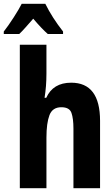

<svg xmlns="http://www.w3.org/2000/svg" viewBox="-65 -997 585 1017"><path d="M40 0H181V-268Q181 -345 197 -387Q213 -429 260 -429Q303 -429 313.5 -399Q324 -369 324 -316V0H465V-357Q465 -559 312 -559Q216 -559 180 -479H171Q181 -539 181 -607V-760H40ZM-45 -817H37Q51 -830 70 -851.5Q89 -873 111 -898Q157 -844 188 -817H269V-830Q211 -904 175 -977H50Q36 -949 7 -904Q-22 -859 -45 -830Z"/></svg>

Font: Noto Sans Mono Condensed Extra
Style: Regular
Weight: 800
Width: 3
Designer: Monotype Design Team
Foundry: Monotype Imaging Inc.
Version: Version 1.900